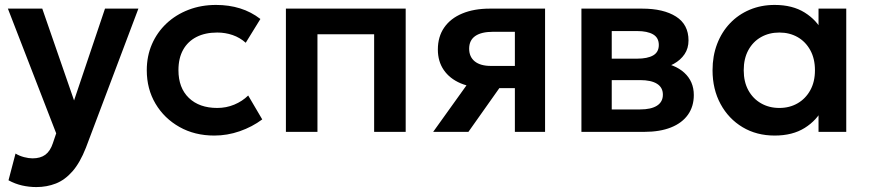

<svg xmlns="http://www.w3.org/2000/svg" viewBox="-20 -535 3527 779"><path d="M127.5 224Q98 224 69.5 217.5Q41 211 14.5 196.5L43 88Q58.5 97.5 77.5 102.5Q96.5 107.5 112 107.5Q144 107.5 164 92.8Q184 78 194.5 46L208 6L12 -500H151.5L280.5 -127.5L406 -500H541.5L328.5 64.5Q304.5 125.5 274 160.2Q243.5 195 206.8 209.5Q170 224 127.5 224Z M849.5 15Q770 15 708.2 -19.8Q646.5 -54.5 611 -114.2Q575.5 -174 575.5 -250Q575.5 -307.5 596.5 -355.8Q617.5 -404 655.5 -439.8Q693.5 -475.5 744.8 -495.2Q796 -515 856.5 -515Q909 -515 954 -501Q999 -487 1036.5 -458L977 -361.5Q953.5 -382.5 923.8 -392.8Q894 -403 861.5 -403Q812.5 -403 777.2 -385Q742 -367 723 -333Q704 -299 704 -250.5Q704 -178.5 746.2 -137.8Q788.5 -97 861.5 -97Q898 -97 930.5 -110.5Q963 -124 987 -147.5L1044 -50.5Q1003 -20 952.5 -2.5Q902 15 849.5 15Z M1140 0V-500H1626V0H1498V-396H1268V0Z M1737.5 0 1923 -259 1953.5 -178.5Q1892.5 -178.5 1848.5 -197.2Q1804.5 -216 1780.5 -251Q1756.5 -286 1756.5 -334Q1756.5 -386 1782.2 -423.2Q1808 -460.5 1855.5 -480.2Q1903 -500 1967 -500H2191.5V0H2069V-406H1980.5Q1933 -406 1908.2 -388.8Q1883.5 -371.5 1883.5 -337.5Q1883.5 -304.5 1906.2 -286Q1929 -267.5 1972 -267.5H2083.5V-177.5H2006L1880.5 0Z M2339 0V-500H2585.5Q2672 -500 2722.8 -467.8Q2773.5 -435.5 2773.5 -371Q2773.5 -339 2757.5 -315.2Q2741.5 -291.5 2714 -276.2Q2686.5 -261 2651.5 -254.5L2649.5 -283Q2718 -275 2756.5 -239.8Q2795 -204.5 2795 -149.5Q2795 -103 2771.2 -69.5Q2747.5 -36 2702.5 -18Q2657.5 0 2594 0ZM2462 -91H2577Q2621.5 -91 2645.5 -106.2Q2669.5 -121.5 2669.5 -151Q2669.5 -180 2645.8 -195Q2622 -210 2577 -210H2447.5V-297H2565Q2607 -297 2630 -310.2Q2653 -323.5 2653 -352.5Q2653 -382 2629.8 -395.5Q2606.5 -409 2565 -409H2462Z M3123 15Q3049.5 15 2992.8 -19Q2936 -53 2903.5 -113Q2871 -173 2871 -250Q2871 -308 2889.5 -356.5Q2908 -405 2941.8 -440.5Q2975.5 -476 3021.8 -495.5Q3068 -515 3123 -515Q3195.5 -515 3245 -484Q3294.5 -453 3319 -403.5L3301 -376V-500H3413.5V0H3301V-124L3319 -96.5Q3294.5 -47 3245 -16Q3195.5 15 3123 15ZM3142 -97Q3183.5 -97 3216 -115.8Q3248.5 -134.5 3267.5 -168.8Q3286.5 -203 3286.5 -250Q3286.5 -297 3267.5 -331.5Q3248.5 -366 3216 -384.5Q3183.5 -403 3142 -403Q3100.5 -403 3067.8 -384.5Q3035 -366 3016.2 -331.5Q2997.5 -297 2997.5 -250Q2997.5 -203 3016.2 -168.8Q3035 -134.5 3067.8 -115.8Q3100.5 -97 3142 -97Z"/></svg>

Font: Geologica Medium
Style: Regular
Weight: 500
Designer: Sindre Bremnes, Frode Helland
Foundry: Monokrom Skriftforlag AS
Version: Version 1.010;gftools[0.9.28]